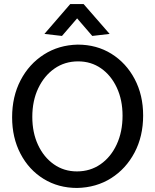

<svg xmlns="http://www.w3.org/2000/svg" viewBox="-20 -917 769 951"><path d="M362 14Q269 14 196 -31Q123 -76 81.5 -155.5Q40 -235 40 -336Q40 -439 82 -519.5Q124 -600 197.5 -647Q271 -694 365 -696Q459 -696 532 -650.5Q605 -605 647 -525.5Q689 -446 689 -345Q689 -242 646.5 -161.5Q604 -81 530.5 -34.5Q457 12 362 14ZM361 -68Q427 -68 478 -103.5Q529 -139 558 -201.5Q587 -264 587 -344Q587 -422 558.5 -483Q530 -544 480.5 -578.5Q431 -613 367 -613Q301 -613 250 -577.5Q199 -542 169.5 -480Q140 -418 140 -338Q140 -260 168.5 -199Q197 -138 247 -103Q297 -68 361 -68ZM362 -826 437 -739 523 -749 394 -897H328L200 -749L287 -739Z"/></svg>

Font: Catamaran Medium
Style: Regular
Weight: 500
Designer: Pria Ravichandran
Version: Version 2.000